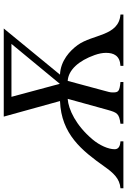

<svg xmlns="http://www.w3.org/2000/svg" viewBox="102 -850 693 1048"><g transform="rotate(-90 449.0 -326.5)"><path d="M893 0V-16C775 -25 786 -167 727 -249C696 -292 641 -343 565 -346L817 -653H336L421 -346C240 -339 151 -227 63 -103C29 -55 -2 -20 -55 -16V0H201V-16C168 -18 158 -31 158 -48C158 -82 179 -130 212 -169C288 -259 375 -300 433 -304L373 -87C358 -34 353 -23 297 -16V0H525V-16C470 -21 468 -29 468 -60C468 -71 471 -83 479 -111L531 -304C591 -300 641 -244 672 -157C680 -134 684 -114 684 -95C684 -53 669 -19 613 -16V0ZM733 -611 515 -347 444 -611Z"/></g></svg>

Font: STIXGeneral
Style: Italic
Weight: 400
Italic angle: -16.33°
Designer: MicroPress Inc., with final additions and corrections provided by Coen Hoffman, Elsevier (retired)
Version: Version 1.1.0